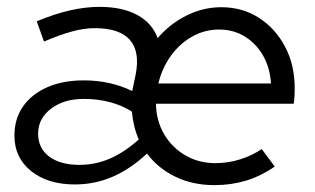

<svg xmlns="http://www.w3.org/2000/svg" viewBox="-20 -530 916 559"><path d="M198 7Q119 7 70.5 -32Q22 -71 22 -135Q22 -184 47 -220Q72 -256 117.5 -276Q163 -296 224 -296Q301 -296 365 -265L375 -313Q388 -380 358 -414Q328 -448 256 -448Q225 -448 190 -438.5Q155 -429 108 -409L87 -468Q140 -490 184.5 -500Q229 -510 270 -510Q336 -510 379.5 -486.5Q423 -463 439 -419Q475 -461 523.5 -485Q572 -509 624 -509Q686 -509 734 -478Q782 -447 810 -394Q838 -341 838 -273Q838 -263 837.5 -251.5Q837 -240 835 -228H434Q435 -178 458 -139Q481 -100 520 -77.5Q559 -55 607 -55Q644 -55 679 -66Q714 -77 742 -96L780 -45Q739 -17 696 -4Q653 9 604 9Q541 9 490.5 -15.5Q440 -40 408 -83Q360 -38 308 -15.5Q256 7 198 7ZM441 -287H769Q766 -333 746 -368Q726 -403 693 -423.5Q660 -444 618 -444Q576 -444 539.5 -423.5Q503 -403 477.5 -367.5Q452 -332 441 -287ZM211 -50Q258 -50 300.5 -68.5Q343 -87 384 -124Q376 -142 371 -162.5Q366 -183 364 -205Q336 -223 300.5 -232.5Q265 -242 224 -242Q166 -242 128.5 -213.5Q91 -185 91 -141Q91 -98 123.5 -74Q156 -50 211 -50Z"/></svg>

Font: Red Hat Display
Style: Italic
Weight: 300
Italic angle: -12°
Designer: Pentagram, MCKL
Foundry: Pentagram, MCKL
Version: Version 1.023